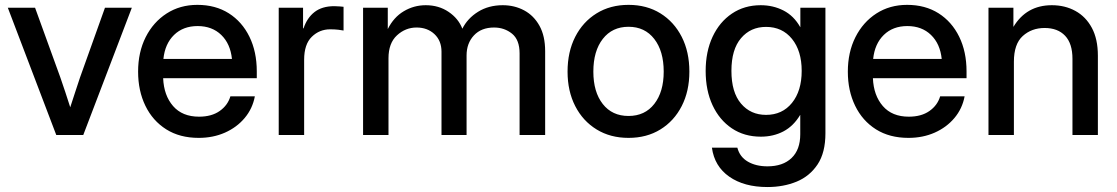

<svg xmlns="http://www.w3.org/2000/svg" viewBox="-20 -547 4527 778"><path d="M208 0 11.7 -515.6H122.1L224.6 -232.9Q235.4 -202.6 245.1 -172.4Q254.9 -142.1 264.6 -112.3Q274.4 -142.1 284.2 -172.4Q293.9 -202.6 304.2 -232.9L405.3 -515.6H514.2L317.4 0Z M785.2 11.7Q708.5 11.7 653.6 -22.9Q598.6 -57.6 569.1 -118.4Q539.6 -179.2 539.6 -256.8Q539.6 -335.4 570.3 -396.5Q601.1 -457.5 655.3 -492.4Q709.5 -527.3 779.8 -527.3Q853 -527.3 907 -493.2Q960.9 -459 990.7 -398.2Q1020.5 -337.4 1020.5 -257.8V-230H641.1Q644 -160.2 681.4 -117.2Q718.8 -74.2 786.6 -74.2Q837.4 -74.2 870.1 -97.2Q902.8 -120.1 913.6 -156.7H1012.7Q1003.4 -106.9 971.4 -68.8Q939.5 -30.8 891.4 -9.5Q843.3 11.7 785.2 11.7ZM642.1 -308.1H919.9Q913.6 -369.6 876.5 -405.5Q839.4 -441.4 780.8 -441.4Q722.2 -441.4 685.3 -405.5Q648.4 -369.6 642.1 -308.1Z M1109.4 0V-515.6H1208V-432.1H1210Q1224.1 -474.6 1254.6 -498.3Q1285.2 -522 1334.5 -522Q1346.2 -522 1356 -521Q1365.7 -520 1372.1 -519.5V-423.3Q1366.2 -424.8 1351.1 -426.5Q1335.9 -428.2 1317.9 -428.2Q1274.4 -428.2 1243.4 -397.9Q1212.4 -367.7 1212.4 -304.7V0Z M1451.2 0V-515.6H1551.3V-429.2Q1575.2 -477.1 1616.2 -501.5Q1657.2 -525.9 1705.1 -525.9Q1757.8 -525.9 1797.6 -499Q1837.4 -472.2 1853.5 -430.7Q1874.5 -472.7 1917.2 -499.3Q1960 -525.9 2017.1 -525.9Q2064.9 -525.9 2104 -504.9Q2143.1 -483.9 2166 -442.6Q2189 -401.4 2189 -339.4V0H2085.4V-330.6Q2085.4 -385.7 2054.7 -410.6Q2023.9 -435.5 1981.9 -435.5Q1930.2 -435.5 1900.4 -403.6Q1870.6 -371.6 1870.6 -322.3V0H1769V-337.4Q1769 -381.8 1740.5 -408.7Q1711.9 -435.5 1668 -435.5Q1623 -435.5 1588.6 -403.8Q1554.2 -372.1 1554.2 -311V0Z M2526.9 11.7Q2453.1 11.7 2397.5 -22.5Q2341.8 -56.6 2310.8 -117.2Q2279.8 -177.7 2279.8 -256.8Q2279.8 -336.9 2310.8 -397.7Q2341.8 -458.5 2397.5 -492.9Q2453.1 -527.3 2526.9 -527.3Q2600.6 -527.3 2656 -492.9Q2711.4 -458.5 2742.4 -397.7Q2773.4 -336.9 2773.4 -256.8Q2773.4 -177.7 2742.4 -117.2Q2711.4 -56.6 2656 -22.5Q2600.6 11.7 2526.9 11.7ZM2526.9 -77.1Q2593.3 -77.1 2631.3 -126Q2669.4 -174.8 2669.4 -256.8Q2669.4 -339.8 2631.1 -389.2Q2592.8 -438.5 2526.9 -438.5Q2460.9 -438.5 2422.6 -389.4Q2384.3 -340.3 2384.3 -256.8Q2384.3 -174.3 2422.4 -125.7Q2460.4 -77.1 2526.9 -77.1Z M3089.8 210.9Q2995.1 210.9 2935.1 168.9Q2875 127 2864.7 51.3H2967.8Q2977.5 88.9 3010.3 107.9Q3043 127 3089.8 127Q3152.3 127 3187.5 93.3Q3222.7 59.6 3222.7 -2.9V-81.1H3222.2Q3195.3 -36.1 3154.5 -14.6Q3113.8 6.8 3063 6.8Q2995.6 6.8 2945.3 -27.1Q2895 -61 2867.2 -120.8Q2839.4 -180.7 2839.4 -259.3Q2839.4 -337.9 2867.4 -397.9Q2895.5 -458 2945.8 -491.9Q2996.1 -525.9 3062.5 -525.9Q3112.8 -525.9 3154.8 -504.4Q3196.8 -482.9 3222.7 -437H3223.1V-515.6H3324.7V-6.8Q3324.7 71.3 3293 119.1Q3261.2 167 3208 189Q3154.8 210.9 3089.8 210.9ZM3084 -81.5Q3149.9 -81.5 3189.2 -130.1Q3228.5 -178.7 3228.5 -259.8Q3228.5 -340.8 3189.2 -389.4Q3149.9 -438 3084 -438Q3021.5 -438 2982.7 -392.3Q2943.8 -346.7 2943.8 -259.8Q2943.8 -172.9 2982.7 -127.2Q3021.5 -81.5 3084 -81.5Z M3661.1 11.7Q3584.5 11.7 3529.5 -22.9Q3474.6 -57.6 3445.1 -118.4Q3415.5 -179.2 3415.5 -256.8Q3415.5 -335.4 3446.3 -396.5Q3477.1 -457.5 3531.2 -492.4Q3585.4 -527.3 3655.8 -527.3Q3729 -527.3 3783 -493.2Q3836.9 -459 3866.7 -398.2Q3896.5 -337.4 3896.5 -257.8V-230H3517.1Q3520 -160.2 3557.4 -117.2Q3594.7 -74.2 3662.6 -74.2Q3713.4 -74.2 3746.1 -97.2Q3778.8 -120.1 3789.6 -156.7H3888.7Q3879.4 -106.9 3847.4 -68.8Q3815.4 -30.8 3767.3 -9.5Q3719.2 11.7 3661.1 11.7ZM3518.1 -308.1H3795.9Q3789.6 -369.6 3752.4 -405.5Q3715.3 -441.4 3656.7 -441.4Q3598.1 -441.4 3561.3 -405.5Q3524.4 -369.6 3518.1 -308.1Z M4088.4 -296.9V0H3985.4V-515.6H4086.4V-438Q4139.2 -525.9 4242.2 -525.9Q4295.4 -525.9 4337.6 -502.7Q4379.9 -479.5 4404.3 -434.1Q4428.7 -388.7 4428.7 -321.3V0H4325.7V-308.6Q4325.7 -370.6 4295.9 -402.1Q4266.1 -433.6 4212.9 -433.6Q4160.2 -433.6 4124.3 -401.1Q4088.4 -368.7 4088.4 -296.9Z"/></svg>

Font: Inter Display Medium
Style: Regular
Weight: 500
Designer: Rasmus Andersson
Foundry: rsms
Version: Version 4.001;git-9221beed3